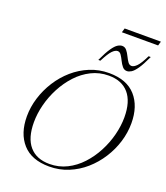

<svg xmlns="http://www.w3.org/2000/svg" viewBox="-183 -1169 1125 1302"><g transform="rotate(20 379.5 -517.5)"><path d="M751.5 -456Q751.5 -388.5 731 -321.5Q710.5 -254.5 672.2 -194.8Q634 -135 581.5 -89Q529 -43 464.2 -16.5Q399.5 10 326.5 10Q199 10 134 -63Q69 -136 69 -259Q69 -326.5 89.8 -393.5Q110.5 -460.5 148.5 -520.2Q186.5 -580 239.2 -626Q292 -672 356.5 -698.5Q421 -725 494 -725Q622 -725 686.8 -652Q751.5 -579 751.5 -456ZM127.5 -237.5Q127.5 -124 178 -65.5Q228.5 -7 322.5 -7Q390 -7 447.5 -35.8Q505 -64.5 550.2 -113.5Q595.5 -162.5 627.5 -223.5Q659.5 -284.5 676.2 -350.2Q693 -416 693 -477.5Q693 -591 642.5 -649.5Q592 -708 498 -708Q430.5 -708 373 -679.2Q315.5 -650.5 270.2 -601.5Q225 -552.5 193 -491.5Q161 -430.5 144.2 -364.8Q127.5 -299 127.5 -237.5ZM721 -923.5Q692.5 -861.5 670.8 -830.2Q649 -799 632 -788.8Q615 -778.5 601 -778.5Q581 -778.5 567.8 -794.5Q554.5 -810.5 544.2 -831.8Q534 -853 523.2 -869Q512.5 -885 497 -885Q479.5 -885 459 -863.8Q438.5 -842.5 408.5 -783.5H393.5Q422 -845.5 443.8 -876.8Q465.5 -908 482.5 -918.2Q499.5 -928.5 514 -928.5Q534 -928.5 547 -912.5Q560 -896.5 570.2 -875.2Q580.5 -854 591.5 -838Q602.5 -822 618.5 -822Q635.5 -822 656.2 -843.2Q677 -864.5 705.5 -923.5ZM479.5 -1014.5 488.5 -1045H750L741 -1014.5Z"/></g></svg>

Font: Newsreader Display Light
Style: Italic
Weight: 300
Italic angle: -17°
Designer: Hugues Gentile
Foundry: Production Type
Version: Version 1.001